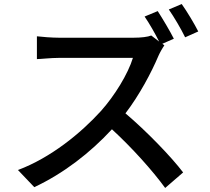

<svg xmlns="http://www.w3.org/2000/svg" viewBox="-20 -877 1040 952"><path d="M881 -857 817 -830C844 -791 877 -735 898 -692L963 -721C945 -757 908 -819 881 -857ZM795 -652 785 -660 842 -685C824 -721 786 -785 762 -822L697 -795C721 -760 749 -711 769 -671L730 -701C713 -694 680 -690 643 -690H272C240 -690 185 -694 163 -697V-584C180 -584 232 -590 272 -590H639C615 -511 549 -403 480 -326C381 -217 232 -95 69 -34L150 51C295 -17 427 -119 535 -236C633 -146 735 -33 799 55L888 -22C829 -100 705 -228 602 -315C671 -405 731 -518 766 -601C773 -617 788 -643 795 -652Z"/></svg>

Font: Spoqa Han Sans Neo Medium
Style: Regular
Weight: 500
Designer: [Spoqa Han Sans Neo] Dong-huui Kim ___ Younghwa Kang ___ Yujin Lee ___ [Noto Sans] Ryoko NISHIZUKA ____ (kana & ideograp
Foundry: Spoqa (http://www.spoqa-han-sans.com)
Version: Version 1.100;hotconv 1.0.109;makeotfexe 2.5.65596